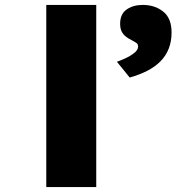

<svg xmlns="http://www.w3.org/2000/svg" viewBox="-20 -760 717 780"><path d="M168 0V-740H371V0ZM507 -445 455 -509Q469 -514 489 -523Q509 -532 525 -544.5Q541 -557 541 -571Q541 -581 533.5 -586Q526 -591 513 -598Q490 -609 479 -624Q468 -639 468 -663Q468 -703 494.5 -721.5Q521 -740 560 -740Q609 -740 643 -713Q677 -686 677 -628Q677 -592 665.5 -562.5Q654 -533 631.5 -510.5Q609 -488 577.5 -472Q546 -456 507 -445Z"/></svg>

Font: Lexend Peta Black
Style: Regular
Weight: 900
Version: Version 1.007